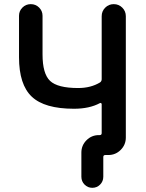

<svg xmlns="http://www.w3.org/2000/svg" viewBox="-20 -774 710 932"><path d="M473.6 -268.6Q473.6 -271.5 470.7 -273.4Q467.8 -275.4 464.8 -273.4Q414.1 -246.1 338.9 -246.1Q196.3 -246.1 134.3 -304.7Q72.3 -363.3 72.3 -496.1V-697.3Q72.3 -720.7 88.9 -737.3Q105.5 -753.9 129.4 -753.9Q153.3 -753.9 169.9 -737.3Q186.5 -720.7 186.5 -697.3V-509.8Q186.5 -416 223.1 -381.3Q259.8 -346.7 359.4 -346.7Q420.9 -346.7 465.8 -374Q473.6 -379.9 473.6 -389.6V-695.3Q473.6 -719.7 490.7 -736.8Q507.8 -753.9 532.2 -753.9Q556.6 -753.9 573.7 -736.8Q590.8 -719.7 590.8 -695.3V-106.4Q590.8 -71.3 565.9 -46.4Q541 -21.5 505.9 -21.5H491.2Q481.4 -21.5 481.4 -11.7V84Q481.4 106.4 465.8 122.1Q450.2 137.7 428.2 137.7Q406.2 137.7 390.6 122.1Q375 106.4 375 84V-33.2Q375 -68.4 399.9 -93.3Q424.8 -118.2 460 -118.2H463.9Q473.6 -118.2 473.6 -127.9Z"/></svg>

Font: Gen Jyuu GothicX Medium
Style: Regular
Weight: 500
Designer: Ryoko NISHIZUKA (kana &amp; ideographs); Paul D. Hunt (Latin, Greek &amp; Cyrillic); Wenlong ZHANG (bopomofo); Sandoll C
Version: Version 1.058.20140828